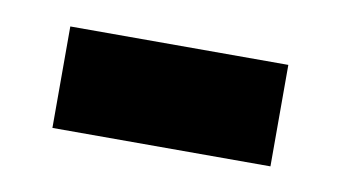

<svg xmlns="http://www.w3.org/2000/svg" viewBox="-31 -375 377 213"><g transform="rotate(10 158.0 -268.0)"><path d="M35.2 -210.9V-325.2H280.8V-210.9Z"/></g></svg>

Font: TypoPRO Open Sans Condensed
Style: Bold
Weight: 700
Width: 3
Foundry: Ascender Corporation
Version: Version 1.11